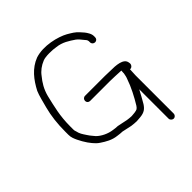

<svg xmlns="http://www.w3.org/2000/svg" viewBox="-195 -769 957 957"><g transform="rotate(-45 284.0 -290.0)"><path d="M519 -285 518 -292C513.9 -326.6 462.1 -329 421 -329C411 -329.7 399.7 -330 387 -330H246C235.6 -330 228 -321.7 228 -311.5C228 -301.3 235.7 -294 246 -294H387C399.7 -294 411 -293.7 421 -293C434.3 -293 450.1 -291 463 -291C462.3 -285.7 462 -280.7 462 -276V-272C459.5 -259.7 458.4 -251.4 454 -241C439.7 -198.1 415 -151.4 392 -114C388 -108 384 -103.7 380 -101C373.7 -96.8 348 -94 339 -94C334.3 -94 329.3 -94.3 324 -95L308 -97C298.9 -98.3 262.9 -107.1 255 -108C243.7 -108 235.4 -109.7 225 -111C192.6 -115 161.1 -130.9 142 -150C130.4 -165.4 127.2 -165.6 114 -186C101.5 -204.8 93.1 -216.5 89 -237C87 -241.7 86 -246.3 86 -251V-274C86 -349.4 100 -399.4 114 -460C124.3 -499.6 141.8 -527.1 163 -553C178.2 -574 199.8 -589.9 225 -600C244.5 -608.7 294.3 -607.1 315 -603C355.8 -598.9 383.6 -579.3 411 -561C419.9 -555.1 433.6 -538.5 440 -530C443.8 -526.2 452 -517.4 452 -509V-501C452 -490.6 460.3 -483 470.5 -483C480.7 -483 488 -490.7 488 -501V-509C488 -517 485.7 -525.3 481 -534C472.1 -550.4 465 -557.7 452 -572C434.5 -591.1 421.1 -597.7 399 -611C359.4 -633 275.6 -655.2 212 -634C156.1 -612.5 121.9 -567.1 95 -516C84.8 -493.3 75.3 -451.2 68 -425C56.2 -380.1 50 -330.5 50 -274V-251C50 -242.3 51.3 -234 54 -226C63 -198.9 86.3 -159.2 104 -139C112.4 -128.9 121.7 -118.9 134 -111C157.8 -95.1 185 -78.5 220 -75L236 -73C241.3 -72.3 246.7 -72 252 -72C261.3 -70.7 294.8 -61.9 303 -61L321 -59C327 -58.3 333 -58 339 -58C345 -58 353.7 -58.7 365 -60C395.4 -62.9 409.2 -73.7 423 -95C430.4 -107.1 452.7 -147.4 460 -162V45C460 54.5 468.9 63 478.5 63C488.2 63 496 54.5 496 45V-223C496 -238.8 498 -251.2 498 -265H503C511.8 -266.3 519 -275.2 519 -285Z"/></g></svg>

Font: HoneyBee
Style: Lit
Weight: 300
Foundry: Cannot Into Space Fonts
Version: Version 0.89